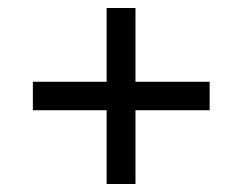

<svg xmlns="http://www.w3.org/2000/svg" viewBox="-20 -597 605 479"><path d="M246 -138V-322H62V-393H246V-577H318V-393H503V-322H318V-138Z"/></svg>

Font: Noto Serif Hebrew
Style: Bold
Weight: 700
Version: Version 2.003